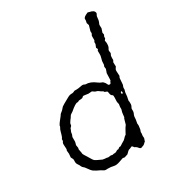

<svg xmlns="http://www.w3.org/2000/svg" viewBox="-183 -889 951 1022"><g transform="rotate(-30 292.5 -378.5)"><path d="M431.2 -393.1Q431.2 -399.4 432.1 -407.2Q433.1 -415 433.1 -437L440.9 -459L439 -473.1L442.9 -483.9Q443.8 -487.3 443.4 -494.1Q442.9 -504.4 447.8 -519.5Q452.6 -534.7 451.7 -546.4Q451.2 -558.6 451.2 -564Q456.1 -568.8 456.1 -571.3Q456.1 -574.2 455.1 -576.2Q454.1 -578.1 452.6 -580.1Q451.2 -582 452.1 -584L459 -601.1V-613.8Q463.9 -618.2 463.9 -624V-648.9Q464.8 -650.9 466.8 -654.3Q468.8 -658.2 469.7 -660.2Q470.7 -662.1 469.7 -668Q469.2 -673.8 470.2 -675.8L479 -706.1L474.1 -721.2L477.1 -734.9V-744.6Q477.1 -755.9 504.9 -767.1Q505.9 -769 516.1 -765.1Q543.9 -760.3 545.9 -743.2Q546.9 -739.3 542.5 -732.9Q538.1 -726.6 537.6 -712.4Q537.1 -698.2 528.8 -682.1Q527.8 -677.7 528.3 -669.9Q528.8 -662.1 528.8 -658.2L521 -634.8Q521 -631.8 522.5 -627.9Q523.9 -624 523.4 -622.1Q522.9 -620.1 521 -617.2Q519 -614.3 518.6 -612.3Q518.1 -610.4 518.6 -606.4Q519 -602.1 518.1 -600.6Q517.1 -599.1 514.2 -596.2Q511.2 -593.3 511.2 -590.8L513.2 -580.1Q514.6 -557.6 508.8 -548.3Q502.9 -539.1 502.9 -535.2L504.9 -519L499 -505.9Q498 -502 498 -493.7V-480Q497.1 -479 496.6 -477.5Q496.1 -476.1 494.1 -473.1Q492.2 -470.2 492.2 -467.8L493.2 -443.8Q492.2 -441.9 488.3 -436.5Q484.4 -431.2 483.9 -427.2Q482.9 -423.3 483.9 -410.2Q484.9 -397 484.9 -391.1Q480 -381.3 480 -380.9L477.1 -342.8Q477.1 -339.8 474.1 -333.5Q471.2 -327.1 471.7 -321.3Q472.2 -315.4 471.7 -313.5Q471.2 -311 469.7 -307.1Q466.8 -299.8 466.3 -287.1Q465.8 -274.4 462.4 -262.2Q459 -249.5 461.9 -246.1Q463.4 -227.5 459.5 -219.7Q455.1 -211.9 454.1 -209Q453.1 -206.1 453.6 -198.7Q454.6 -186.5 449.2 -176.3Q443.8 -165.5 443.8 -145L439.9 -124L440.9 -113.8V-108.9Q439 -91.8 438 -87.9L434.1 -77.1Q433.1 -75.2 433.6 -69.8Q434.1 -64.5 432.6 -57.6Q431.2 -51.3 432.6 -44.9Q434.1 -38.6 431.2 -32.7Q428.2 -26.9 428.2 -24.9V-22Q412.1 -5.9 408.2 -5.9L404.8 -4.9Q403.8 -4.9 399.4 -2.4Q390.1 2.4 382.3 -7.3Q376.5 -16.6 363.8 -22Q362.8 -22.9 359.4 -27.8Q356 -32.7 353 -33.2L335.9 -25.9H333Q326.7 -22.5 319.3 -14.2Q312 -5.9 307.1 -5.9L292 -1L280.8 -2.9Q274.9 -1 255.4 5.9Q235.8 12.7 224.1 10.7Q211.9 8.8 209.5 8.3Q207 7.8 205.1 7.3Q203.1 6.8 201.2 6.8L181.2 5.9Q167 8.3 157.2 1Q147 -5.9 142.1 -7.8Q136.7 -9.8 126 -15.6Q115.2 -21.5 108.4 -26.4Q101.6 -31.7 90.8 -47.4Q80.1 -63 75.2 -65.9Q70.3 -68.8 66.4 -76.7Q63 -84 62.5 -85.4Q62 -86.9 57.6 -92.8Q49.8 -103 50.8 -115.2Q51.8 -127.4 49.8 -130.9Q47.9 -134.3 43 -144Q43 -147.9 44.9 -166L43 -186L45.9 -193.8Q45.9 -198.7 44.9 -212.4Q43.9 -226.1 44.9 -230Q45.9 -233.9 50.8 -241.2V-252Q56.6 -259.8 58.1 -265.6Q60.1 -272 61 -274.4Q62 -276.9 65.4 -290Q68.8 -303.2 73.2 -309.1Q77.1 -314.5 77.1 -321.8Q83 -333 92.8 -344.7Q102.5 -356.4 106.4 -361.8Q109.9 -367.2 111.8 -370.1Q113.8 -373 121.6 -378.9Q129.4 -384.8 133.8 -390.6Q138.7 -397 142.1 -399.9Q145.5 -402.8 156.7 -409.2Q168 -415 184.6 -424.8Q201.2 -434.6 207.5 -435.1L216.8 -436H221.7Q226.1 -436 237.8 -441.9H250.5Q261.7 -441.9 274.9 -444.8Q288.1 -447.8 293.9 -446.8L305.2 -441.9Q335 -442.4 365.2 -418.9Q377 -410.2 383.8 -408.2Q390.6 -406.7 395 -401.9Q399.9 -397 402.3 -393.1Q404.8 -389.2 405.8 -386.2Q407.2 -382.8 409.2 -379.9Q411.1 -377 416 -377Q420.9 -377 422.9 -378.9Q424.8 -380.9 425.3 -383.3Q425.8 -385.7 426.8 -387.2Q426.8 -388.7 431.2 -393.1ZM452.1 -314.9Q445.3 -313 446.8 -304.2Q446.8 -300.3 451.2 -300.8Q457 -301.8 454.1 -313ZM261.7 -394Q255.9 -386.2 248 -386.2L231.9 -384.8Q231 -384.8 228.5 -382.8Q224.6 -379.9 219.7 -380.4Q208.5 -381.8 172.9 -351.1Q170.9 -349.1 163.1 -344.7Q155.3 -340.3 153.3 -335Q150.9 -329.6 140.6 -316.9Q130.9 -303.7 130.9 -298.3Q130.9 -293 129.9 -291Q128.9 -289.1 127.4 -287.1Q126 -285.2 123.5 -283.2Q121.1 -281.2 119.6 -278.8Q118.2 -276.4 117.7 -272.9Q117.2 -270 114.3 -265.1Q111.3 -259.8 111.3 -253.9Q110.8 -248 109.9 -246.1L105 -233.9V-207Q105 -201.7 100.1 -187L103 -168.9L101.1 -160.2L105 -140.1Q106 -138.2 105.5 -133.3Q105 -128.4 125 -98.1Q138.2 -74.2 145 -69.3Q151.9 -64.5 163.1 -59.6Q174.3 -55.2 184.1 -49.8Q198.7 -46.9 208 -46.9L215.8 -44.9L232.9 -46.9L243.2 -44.9L251 -46.9H256.8Q263.7 -46.9 268.6 -50.3Q273.4 -53.7 275.9 -54.7Q277.8 -55.7 280.8 -55.2Q284.2 -55.2 285.2 -55.7Q286.1 -56.2 288.6 -58.6Q293 -63 297.4 -63H301.8Q303.7 -64 305.7 -65.4Q307.6 -66.9 310.1 -67.9Q312 -68.8 314 -70.8Q316.4 -72.3 323.2 -76.2Q330.1 -80.1 333 -82Q335.9 -84 340.8 -89.4Q345.7 -94.7 347.7 -96.7Q349.6 -98.6 353 -100.6Q356 -102.1 356.9 -103.5Q357.9 -105 359.4 -108.4Q360.8 -111.3 364.7 -118.2Q368.2 -125 374 -134.8Q379.9 -144.5 383.8 -148.9Q385.7 -152.8 389.2 -168Q392.6 -183.1 397 -188Q397.9 -192.4 398.4 -202.1Q398.9 -214.4 404.8 -231.9V-246.1L407.2 -262.2Q403.8 -274.4 403.8 -280.3L404.8 -303.2Q404.8 -315.4 403.8 -317.4Q402.8 -319.3 398.4 -321.8Q391.6 -326.7 390.6 -338.4Q389.6 -350.1 385.3 -351.6Q372.6 -355.5 371.6 -358.4Q371.1 -360.8 370.1 -361.8Q368.2 -362.8 366.7 -363.8Q365.2 -365.2 362.3 -366.2Q359.4 -367.2 351.1 -374Q342.3 -380.9 335.9 -381.3Q330.1 -382.3 324.2 -387.2Q318.4 -392.1 316.4 -392.6Q314.5 -393.1 307.6 -392.1Q300.8 -391.1 294.9 -391.1Q289.1 -391.1 276.4 -393.6Q263.7 -396 261.7 -394Z"/></g></svg>

Font: AntiqueNobleLightItalic
Style: LightItalic
Weight: 400
Version: Version 001.000